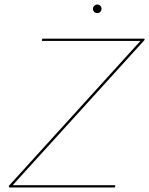

<svg xmlns="http://www.w3.org/2000/svg" viewBox="-20 -829 660 849"><path d="M391 -790Q391 -798 397 -803.5Q403 -809 410 -809Q418 -809 423.5 -803.5Q429 -798 429 -790Q429 -782 423.5 -776.5Q418 -771 410 -771Q402 -771 396.5 -776.5Q391 -782 391 -790ZM36 -10H490L488 0H20L19 -7L601 -648H165L167 -658H618L620 -653Z"/></svg>

Font: Ysabeau Infant Hairline
Style: Italic
Weight: 100
Italic angle: -12°
Designer: Christian Thalmann (Catharsis Fonts)
Version: Version 0.003